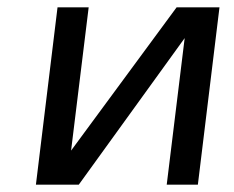

<svg xmlns="http://www.w3.org/2000/svg" viewBox="-20 -504 638 524"><path d="M195 0 484 -400 435 0H520L579 -484H462L174 -93L222 -484H137L78 0Z"/></svg>

Font: Gamestation Text
Style: Italic
Weight: 400
Designer: Jonas Hecksher
Foundry: Jonas Hecksher, Playtypeª, e-types AS
Version: Version 1.003